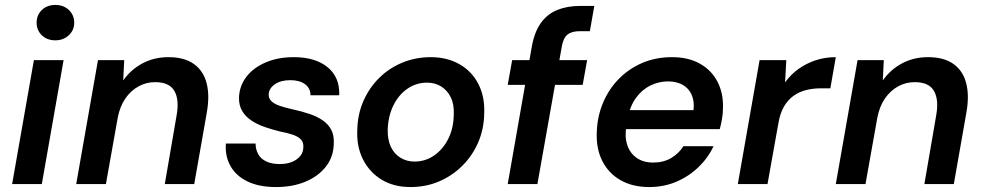

<svg xmlns="http://www.w3.org/2000/svg" viewBox="-20 -744 3979 776"><path d="M29 0 117 -501H237L149 0ZM204 -581Q170 -581 149 -601.5Q128 -622 128 -652Q128 -683 149 -703.5Q170 -724 204 -724Q237 -724 258.5 -703.5Q280 -683 280 -652Q280 -622 258 -601.5Q236 -581 204 -581Z M288 0 376 -501H482L478 -419Q509 -463 556 -488Q603 -513 661 -513Q725 -513 763.5 -485.5Q802 -458 815 -408Q828 -358 816 -290L765 0H646L694 -279Q705 -342 684.5 -377Q664 -412 607 -412Q571 -412 540 -395Q509 -378 487 -346.5Q465 -315 456 -269L408 0Z M1096 12Q1027 12 980.5 -10.5Q934 -33 911.5 -73Q889 -113 893 -164H1013Q1013 -141 1023 -122Q1033 -103 1055 -92Q1077 -81 1111 -81Q1140 -81 1161 -90Q1182 -99 1194 -114Q1206 -129 1206 -150Q1207 -169 1196 -180.5Q1185 -192 1163.5 -199.5Q1142 -207 1114 -212Q1081 -220 1050.5 -230.5Q1020 -241 996 -257Q972 -273 958.5 -296Q945 -319 946 -351Q948 -398 976.5 -434.5Q1005 -471 1054.5 -492Q1104 -513 1167 -513Q1255 -513 1304.5 -472Q1354 -431 1351 -359H1235Q1235 -387 1213 -403.5Q1191 -420 1153 -420Q1115 -420 1091 -403.5Q1067 -387 1066 -363Q1065 -347 1076.5 -335.5Q1088 -324 1110 -316.5Q1132 -309 1163 -302Q1200 -294 1231 -283.5Q1262 -273 1284.5 -257.5Q1307 -242 1319 -219Q1331 -196 1329 -163Q1328 -110 1297 -70.5Q1266 -31 1214 -9.5Q1162 12 1096 12Z M1639 12Q1572 12 1523 -17.5Q1474 -47 1447.5 -99Q1421 -151 1424 -217Q1425 -281 1448.5 -335Q1472 -389 1512.5 -429Q1553 -469 1606.5 -491Q1660 -513 1721 -513Q1787 -513 1837 -484.5Q1887 -456 1913.5 -404.5Q1940 -353 1937 -285Q1936 -222 1912.5 -168Q1889 -114 1848 -73.5Q1807 -33 1754 -10.5Q1701 12 1639 12ZM1655 -91Q1699 -91 1734.5 -115.5Q1770 -140 1791.5 -182.5Q1813 -225 1814 -280Q1816 -322 1802 -350.5Q1788 -379 1763 -394.5Q1738 -410 1706 -410Q1663 -410 1627.5 -386Q1592 -362 1570.5 -319Q1549 -276 1547 -221Q1546 -180 1559.5 -151Q1573 -122 1598.5 -106.5Q1624 -91 1655 -91Z M2032 0 2130 -559Q2141 -617 2167 -652.5Q2193 -688 2233 -704Q2273 -720 2324 -720H2382L2364 -618H2324Q2291 -618 2274 -604.5Q2257 -591 2251 -558L2152 0ZM2032 -401 2050 -501H2353L2335 -401Z M2604 12Q2537 12 2488.5 -15.5Q2440 -43 2414.5 -93Q2389 -143 2392 -210Q2394 -273 2417 -328Q2440 -383 2480.5 -424.5Q2521 -466 2575.5 -489.5Q2630 -513 2696 -513Q2763 -513 2810 -486Q2857 -459 2880.5 -412.5Q2904 -366 2902 -307Q2902 -286 2898 -263Q2894 -240 2889 -222H2478L2492 -299H2783Q2787 -336 2775 -362Q2763 -388 2738.5 -401.5Q2714 -415 2680 -415Q2643 -415 2609 -398.5Q2575 -382 2550.5 -348.5Q2526 -315 2517 -265L2512 -236Q2504 -192 2515 -158.5Q2526 -125 2553 -106Q2580 -87 2620 -87Q2662 -87 2693 -105.5Q2724 -124 2742 -153H2864Q2842 -106 2803 -68.5Q2764 -31 2713.5 -9.5Q2663 12 2604 12Z M2962 0 3050 -501H3158L3153 -411Q3176 -443 3207.5 -465.5Q3239 -488 3277 -500.5Q3315 -513 3358 -513L3336 -387H3297Q3266 -387 3238 -380Q3210 -373 3187.5 -357Q3165 -341 3149 -314Q3133 -287 3126 -246L3082 0Z M3358 0 3446 -501H3552L3548 -419Q3579 -463 3626 -488Q3673 -513 3731 -513Q3795 -513 3833.5 -485.5Q3872 -458 3885 -408Q3898 -358 3886 -290L3835 0H3716L3764 -279Q3775 -342 3754.5 -377Q3734 -412 3677 -412Q3641 -412 3610 -395Q3579 -378 3557 -346.5Q3535 -315 3526 -269L3478 0Z"/></svg>

Font: DM Sans 17pt SemiBold
Style: Italic
Weight: 600
Italic angle: -10°
Version: Version 4.004;gftools[0.9.30]